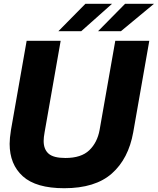

<svg xmlns="http://www.w3.org/2000/svg" viewBox="-20 -979 835 1016"><path d="M31 -218Q31 -247 38 -291L121 -763H301L216 -279Q211 -252 211 -233Q211 -189 237 -166Q263 -143 326 -143Q410 -143 452.5 -184Q495 -225 507 -291L590 -763H770L685 -279Q660 -139 572 -61Q484 17 320 17Q171 17 101 -46Q31 -109 31 -218ZM410 -814H289L432 -959H573ZM620 -814H499L642 -959H795Z"/></svg>

Font: Open Sauce Sans Black Italic
Style: Regular
Weight: 900
Italic angle: -10°
Designer: Alfredo Marco Pradil
Foundry: Creative Sauce Fz LLC
Version: Version 1.477